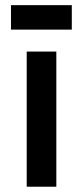

<svg xmlns="http://www.w3.org/2000/svg" viewBox="-20 -706 313 726"><path d="M81 0V-511H193V0ZM21.5 -594V-686.5H251.5V-594Z"/></svg>

Font: Overpass SemiBold
Style: Regular
Weight: 600
Designer: Delve Withrington, Dave Bailey, Thomas Jockin
Foundry: Delve Fonts LLC
Version: Version 4.000